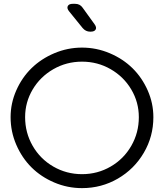

<svg xmlns="http://www.w3.org/2000/svg" viewBox="-20 -972 854 1000"><path d="M452.1 -807.1H449.2Q426.3 -807.1 410.2 -826.2L339.8 -913.1Q327.1 -928.7 333 -940.4Q338.9 -952.1 358.9 -952.1H371.1Q396.5 -952.1 410.2 -932.1L472.2 -846.2Q484.4 -829.6 478.3 -818.4Q472.2 -807.1 452.1 -807.1ZM778.8 -361.8Q778.8 -261.2 729 -176.3Q679.2 -91.3 593.8 -41.7Q508.3 7.8 407.2 7.8Q331.5 7.8 262.7 -21.5Q193.8 -50.8 144 -100.3Q94.2 -149.9 64.7 -218.3Q35.2 -286.6 35.2 -361.8Q35.2 -434.1 64.7 -501Q94.2 -567.9 144 -616.7Q193.8 -665.5 262.9 -694.8Q332 -724.1 407.2 -724.1Q482.4 -724.1 551.5 -694.8Q620.6 -665.5 670.2 -616.7Q719.7 -567.9 749.3 -501Q778.8 -434.1 778.8 -361.8ZM703.1 -361.8Q703.1 -439.5 663.8 -505.9Q624.5 -572.3 556.4 -611.6Q488.3 -650.9 407.2 -650.9Q326.2 -650.9 257.8 -611.6Q189.5 -572.3 150.1 -505.9Q110.8 -439.5 110.8 -361.8Q110.8 -280.8 150.1 -212.4Q189.5 -144 257.8 -104.5Q326.2 -64.9 407.2 -64.9Q488.3 -64.9 556.4 -104.5Q624.5 -144 663.8 -212.4Q703.1 -280.8 703.1 -361.8Z"/></svg>

Font: Arcon Rounded-
Style: Regular
Weight: 400
Designer: M. Zarth
Foundry: martin zarth - visuelle & digitale kommunikation
Version: Version 1.110;PS 001.110;hotconv 1.0.70;makeotf.lib2.5.58329